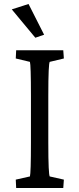

<svg xmlns="http://www.w3.org/2000/svg" viewBox="-20 -942 397 962"><path d="M61 0H297L300 -42L229 -58C225 -67 222 -112 222 -229V-460C222 -580 225 -624 229 -632L300 -649L297 -690H61L59 -649L130 -632C133 -623 135 -567 135 -460V-229C135 -124 133 -69 130 -58L59 -42ZM39 -895 157 -753 201 -768 123 -922Z"/></svg>

Font: TPK Tissa Web Quiz
Style: Regular
Weight: 400
Designer: Jacques Le Bailly, Suppakit Chalermlarp | Katatrad Co.,Ltd.
Foundry: Jacques Le Bailly, Cadson Demak Co.,Ltd.
Version: Version 5.000;Glyphs 3.1.2 (3151)